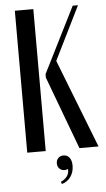

<svg xmlns="http://www.w3.org/2000/svg" viewBox="-59 -737 519 942"><g transform="rotate(-5 201.0 -265.5)"><path d="M142 0H51V-699H142ZM174 -359V-376L336 -699H362L232 -436L402 0H308ZM243 97Q235 101 226 101Q211 101 201 91Q191 81 191 65Q191 49 201 39Q211 29 227 29Q245 29 256 43Q267 57 267 83Q267 114 251 137Q235 160 207 168L203 157Q247 136 243 97Z"/></g></svg>

Font: Moniqa SemBd Heading
Style: Regular
Weight: 600
Designer: Rajesh Rajput
Foundry: Rajesh Rajput
Version: Version 1.000